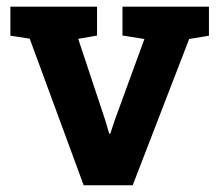

<svg xmlns="http://www.w3.org/2000/svg" viewBox="-20 -548 649 568"><path d="M598.1 -528.3V-442.4L539.6 -432.6L372.6 0H227.5L67.9 -433.6L10.7 -442.4V-528.3H267.1V-442.9L211.4 -433.1L291 -193.4L303.2 -152.3H306.2L319.8 -193.4L407.2 -432.6L342.3 -442.9V-528.3Z"/></svg>

Font: Battambang
Style: Bold
Weight: 700
Designer: Danh Hong
Version: Version 8.002; ttfautohint (v1.8.3)